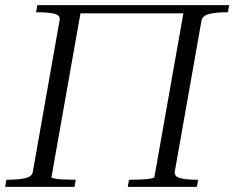

<svg xmlns="http://www.w3.org/2000/svg" viewBox="-32 -730 915 750"><path d="M250 -710H727L721 -678H244ZM-12 0 -7 -28H3Q39 -28 66 -34Q93 -40 96 -58L201 -652Q204 -671 179 -676.5Q154 -682 119 -682H109L114 -710H288L169 -38Q169 -35 182 -32.5Q195 -30 215 -29Q235 -28 254 -28H264L259 0ZM467 0 472 -28H482Q502 -28 522.5 -29Q543 -30 557 -32.5Q571 -35 571 -38L690 -710H863L858 -682H848Q812 -682 785.5 -675.5Q759 -669 755 -649L651 -61Q647 -41 671 -34.5Q695 -28 732 -28H742L737 0Z"/></svg>

Font: Roboto Serif 120pt Expanded Light
Style: Italic
Weight: 300
Width: 7
Italic angle: -10°
Designer: Greg Gazdowicz
Foundry: Commercial Type
Version: Version 1.008